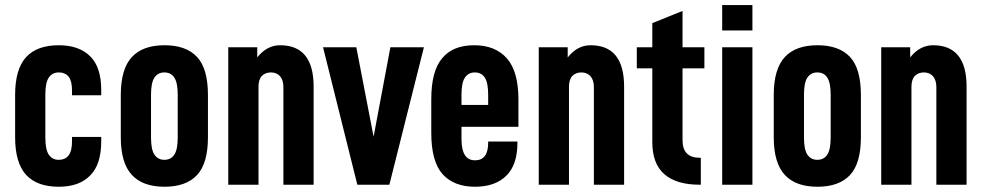

<svg xmlns="http://www.w3.org/2000/svg" viewBox="-20 -710 3775 738"><path d="M38.1 -182.6V-344.7Q38.1 -445.3 81.1 -491.2Q123 -536.1 206.1 -536.1Q284.2 -536.1 327.1 -493.2Q369.1 -451.2 369.1 -364.3V-343.8H256.8V-362.3Q256.8 -398.4 244.1 -415Q230.5 -431.6 206.1 -431.6Q180.7 -431.6 167 -411.1Q154.3 -391.6 154.3 -345.7V-181.6Q154.3 -135.7 167 -116.2Q180.7 -95.7 205.1 -95.7Q231.4 -95.7 244.1 -113.3Q256.8 -129.9 256.8 -167V-183.6H369.1V-167Q369.1 -78.1 327.1 -36.1Q285.2 7.8 206.1 7.8Q123 7.8 81.1 -37.1Q38.1 -83 38.1 -182.6Z M444.3 -182.6V-344.7Q444.3 -445.3 487.3 -491.2Q529.3 -536.1 612.3 -536.1Q695.3 -536.1 737.3 -491.2Q779.3 -446.3 779.3 -344.7V-182.6Q779.3 -82 737.3 -37.1Q695.3 7.8 612.3 7.8Q529.3 7.8 487.3 -37.1Q444.3 -83 444.3 -182.6ZM663.1 -181.6V-345.7Q663.1 -391.6 650.4 -411.1Q637.7 -431.6 611.3 -431.6Q586.9 -431.6 573.2 -411.1Q560.5 -391.6 560.5 -345.7V-181.6Q560.5 -135.7 573.2 -116.2Q586.9 -95.7 611.3 -95.7Q637.7 -95.7 650.4 -116.2Q663.1 -135.7 663.1 -181.6Z M857.4 -528.3H968.8V-489.3Q1005.9 -536.1 1056.6 -536.1Q1185.5 -536.1 1185.5 -377V0H1069.3V-376Q1069.3 -402.3 1055.7 -418Q1042 -431.6 1021.5 -431.6Q1000 -431.6 986.3 -418Q973.6 -404.3 973.6 -376V0H857.4Z M1221.7 -528.3H1349.6L1416 -184.6L1480.5 -528.3H1609.4L1476.6 0H1353.5Z M1753.9 -222.7V-174.8Q1753.9 -93.8 1805.7 -93.8Q1856.4 -93.8 1856.4 -161.1V-166H1968.8V-160.2Q1968.8 -77.1 1926.8 -35.2Q1883.8 7.8 1805.7 7.8Q1725.6 7.8 1681.6 -40Q1637.7 -88.9 1637.7 -199.2V-328.1Q1637.7 -437.5 1679.7 -486.3Q1720.7 -536.1 1802.7 -536.1Q1883.8 -536.1 1928.7 -485.4Q1972.7 -434.6 1972.7 -328.1V-222.7ZM1753.9 -345.7V-306.6H1856.4V-345.7Q1856.4 -391.6 1843.8 -411.1Q1831.1 -431.6 1804.7 -431.6Q1780.3 -431.6 1766.6 -411.1Q1753.9 -391.6 1753.9 -345.7Z M2050.8 -528.3H2162.1V-489.3Q2199.2 -536.1 2250 -536.1Q2378.9 -536.1 2378.9 -377V0H2262.7V-376Q2262.7 -402.3 2249 -418Q2235.4 -431.6 2214.8 -431.6Q2193.4 -431.6 2179.7 -418Q2167 -404.3 2167 -376V0H2050.8Z M2603.5 -447.3V-170.9Q2603.5 -103.5 2669.9 -103.5H2673.8V0H2669.9Q2580.1 0 2534.2 -40Q2487.3 -80.1 2487.3 -164.1V-447.3H2427.7V-528.3H2487.3V-621.1L2603.5 -668V-528.3H2687.5V-447.3Z M2755.9 -528.3H2872.1V0H2755.9ZM2755.9 -690.4H2872.1V-592.8H2755.9Z M2954.1 -182.6V-344.7Q2954.1 -445.3 2997.1 -491.2Q3039.1 -536.1 3122.1 -536.1Q3205.1 -536.1 3247.1 -491.2Q3289.1 -446.3 3289.1 -344.7V-182.6Q3289.1 -82 3247.1 -37.1Q3205.1 7.8 3122.1 7.8Q3039.1 7.8 2997.1 -37.1Q2954.1 -83 2954.1 -182.6ZM3172.9 -181.6V-345.7Q3172.9 -391.6 3160.2 -411.1Q3147.5 -431.6 3121.1 -431.6Q3096.7 -431.6 3083 -411.1Q3070.3 -391.6 3070.3 -345.7V-181.6Q3070.3 -135.7 3083 -116.2Q3096.7 -95.7 3121.1 -95.7Q3147.5 -95.7 3160.2 -116.2Q3172.9 -135.7 3172.9 -181.6Z M3367.2 -528.3H3478.5V-489.3Q3515.6 -536.1 3566.4 -536.1Q3695.3 -536.1 3695.3 -377V0H3579.1V-376Q3579.1 -402.3 3565.4 -418Q3551.8 -431.6 3531.2 -431.6Q3509.8 -431.6 3496.1 -418Q3483.4 -404.3 3483.4 -376V0H3367.2Z"/></svg>

Font: Dinish Condensed
Style: Bold
Weight: 700
Width: 3
Designer: Bert Driehuis
Foundry: Playbeing
Version: Version 3.006; git-39231f3c-release